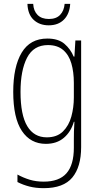

<svg xmlns="http://www.w3.org/2000/svg" viewBox="-20 -740 518 1001"><path d="M227 -539Q284 -539 316 -511.5Q348 -484 364 -445H368L373 -529H403V27Q403 130 357 185.5Q311 241 208 241Q167 241 133.5 232.5Q100 224 71 209V170Q102 187 135 197Q168 207 208 207Q288 207 326.5 163.5Q365 120 365 30V-10Q365 -33 365.5 -55Q366 -77 368 -105H365Q350 -53 313 -21.5Q276 10 219 10Q139 10 94 -57.5Q49 -125 49 -261Q49 -392 93 -465.5Q137 -539 227 -539ZM230 -505Q155 -505 121 -439Q87 -373 87 -261Q87 -141 122 -82.5Q157 -24 224 -24Q277 -24 308 -54.5Q339 -85 352 -132.5Q365 -180 365 -232V-308Q365 -365 352 -409.5Q339 -454 309 -479.5Q279 -505 230 -505ZM346 -720Q343 -668 313.5 -638Q284 -608 234 -608Q186 -608 155.5 -636.5Q125 -665 123 -720H153Q155 -683 176 -662Q197 -641 235 -641Q273 -641 293.5 -662.5Q314 -684 317 -720Z"/></svg>

Font: Noto Sans Khmer UI Condensed ExtraLight
Style: Regular
Weight: 200
Width: 3
Designer: Danh Hong and the Monotype Design Team
Foundry: Monotype Imaging Inc.
Version: Version 2.002; ttfautohint (v1.8.4.7-5d5b)